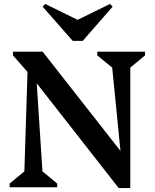

<svg xmlns="http://www.w3.org/2000/svg" viewBox="-20 -953 787 977"><path d="M29 0V-19L104 -81L120 -587L46 -671V-690H197L593 -185L551 -609L475 -671V-690H718V-671L643 -609V4H584L167 -529L196 -81L271 -19V0ZM210 -933 375 -852 540 -933 553 -919 401 -745H350L197 -919Z"/></svg>

Font: Platypi Medium
Style: Regular
Weight: 500
Designer: David Sargent
Foundry: Bolt Cutter Type
Version: Version 1.200; ttfautohint (v1.8.4.7-5d5b)